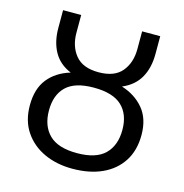

<svg xmlns="http://www.w3.org/2000/svg" viewBox="-107 -813 885 922"><g transform="rotate(15 335.5 -352.0)"><path d="M333 10Q255 10 193 -18.5Q131 -47 94.5 -101Q58 -155 58 -232Q58 -314 97.5 -363.5Q137 -413 207 -434Q149 -458 121.5 -507.5Q94 -557 94 -626V-714H184V-626Q184 -558 220.5 -514Q257 -470 335 -470Q414 -470 450.5 -514Q487 -558 487 -626V-714H577V-626Q577 -556 549 -507Q521 -458 462 -433Q530 -412 571.5 -362.5Q613 -313 613 -232Q613 -155 578 -101Q543 -47 480.5 -18.5Q418 10 333 10ZM335 -68Q430 -68 474 -111.5Q518 -155 518 -232Q518 -309 473.5 -351Q429 -393 334 -393Q240 -393 196.5 -351Q153 -309 153 -232Q153 -155 197 -111.5Q241 -68 335 -68Z"/></g></svg>

Font: Noto IKEA Arabic
Style: Regular
Weight: 400
Designer: Monotype Design Team
Foundry: Monotype Imaging Inc.
Version: Version 1.200